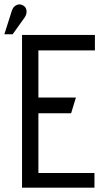

<svg xmlns="http://www.w3.org/2000/svg" viewBox="-60 -860 488 880"><path d="M41 0H373V-67H116V-341H266L288 -413H116V-629H375V-700H41ZM53 -780Q60 -790 61.5 -800.5Q63 -811 59.5 -820Q56 -829 46 -835Q35 -841 25 -839.5Q15 -838 7 -831Q-1 -824 -5 -813L-40 -703H-2Z"/></svg>

Font: Advent Pro Medium
Style: Regular
Weight: 500
Designer: VivaRado, Andreas Kalpakidis
Foundry: VivaRado, Andreas Kalpakidis
Version: Version 3.000